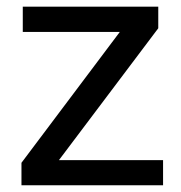

<svg xmlns="http://www.w3.org/2000/svg" viewBox="-20 -548 536 568"><path d="M462.4 -74.2V0H43.5V-66.4L334.5 -453.6H47.4V-528.3H448.2V-464.4L154.3 -74.2Z"/></svg>

Font: Vazirmatn RD FD
Style: Regular
Weight: 400
Designer: Saber Rastikerdar
Foundry: Saber Rastikerdar
Version: Version 33.003